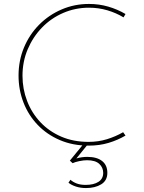

<svg xmlns="http://www.w3.org/2000/svg" viewBox="-20 -730 730 973"><path d="M616 -43Q577 -20 530.5 -6Q484 8 429 8Q349 8 283.5 -20Q218 -48 171 -97Q124 -146 99 -210.5Q74 -275 74 -347Q74 -423 101.5 -489Q129 -555 178 -604.5Q227 -654 292 -682Q357 -710 431 -710Q482 -710 528.5 -696.5Q575 -683 616 -659L606 -642Q568 -665 523.5 -678Q479 -691 431 -691Q362 -691 300.5 -664.5Q239 -638 193 -590.5Q147 -543 120.5 -480.5Q94 -418 94 -346Q94 -279 117.5 -218Q141 -157 185 -110.5Q229 -64 290.5 -37.5Q352 -11 429 -11Q478 -11 522 -24.5Q566 -38 604 -60ZM337 181Q349 192 368 199.5Q387 207 414 207Q455 207 479 191.5Q503 176 503 146Q503 119 483 100.5Q463 82 421 82Q404 82 382 86.5Q360 91 348 97L334 84L407 -5L423 4L367 73Q380 69 394.5 67Q409 65 422 65Q471 65 497.5 86Q524 107 524 146Q524 185 493 204Q462 223 416 223Q388 223 365 215.5Q342 208 327 196Z"/></svg>

Font: Synthetic Thin
Style: Regular
Weight: 100
Designer: Santiago Orozco
Foundry: Typemade
Version: Version 2.000; ttfautohint (v1.8.4.7-5d5b)